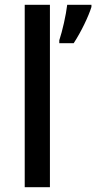

<svg xmlns="http://www.w3.org/2000/svg" viewBox="-20 -780 401 800"><path d="M188 0V-760H83V0ZM361 -751V-760H260C255 -717 240 -651 227 -612V-600H287C318 -647 349 -712 361 -751Z"/></svg>

Font: Noto Sans Medefaidrin Medium
Style: Regular
Weight: 500
Designer: Dalton Maag Ltd
Foundry: Dalton Maag Ltd
Version: Version 1.002